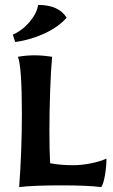

<svg xmlns="http://www.w3.org/2000/svg" viewBox="-20 -758 460 781"><path d="M69 -295Q69 -485 53 -527Q86 -533 121 -533Q152 -533 192 -527Q187 -475 184 -388.5Q181 -302 181 -227Q181 -142 184 -94Q227 -86 276 -86Q312 -86 349.5 -93.5Q387 -101 413 -113Q413 -81 407 -45.5Q401 -10 392 3Q335 -4 231 -4Q115 -4 58 3Q69 -147 69 -295ZM32 -617Q71 -634 100.5 -669Q130 -704 135 -738Q219 -738 251 -686Q219 -649 162.5 -622.5Q106 -596 42 -587Z"/></svg>

Font: Mirza SemiBold
Style: Regular
Weight: 600
Designer: Arabic design by Kourosh Beigpour, Latin design by Eduardo Tunni, engineering by Lasse Fister
Version: Version 1.0010g